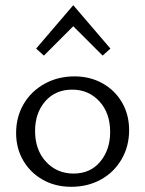

<svg xmlns="http://www.w3.org/2000/svg" viewBox="-20 -714 559 739"><path d="M42 -202Q42 -264 71 -313.5Q100 -363 151.5 -391.5Q203 -420 267 -420Q327 -420 375 -393Q423 -366 450 -319Q477 -272 477 -213Q477 -151 448 -101Q419 -51 368.5 -23Q318 5 254 5Q193 5 145 -22Q97 -49 69.5 -96Q42 -143 42 -202ZM404 -206Q404 -279 362.5 -324Q321 -369 258 -369Q193 -369 154 -324Q115 -279 115 -210Q115 -137 157 -91.5Q199 -46 263 -46Q328 -46 366 -92Q404 -138 404 -206ZM119 -527 262 -694 405 -527 375 -500 262 -613 149 -500Z"/></svg>

Font: Ysabeau
Style: Regular
Weight: 400
Designer: Christian Thalmann (Catharsis Fonts)
Version: Version 0.003